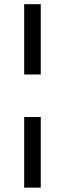

<svg xmlns="http://www.w3.org/2000/svg" viewBox="-20 -747 306 904"><path d="M93.8 -196H171.9V136.4H93.8ZM171.9 -727.3V-396.3H93.8V-727.3Z"/></svg>

Font: Inter Alia
Style: Regular
Weight: 400
Designer: Rasmus Andersson (Latin, Greek, Cyrillic etc.) and Evan from Shavian.info (Shavian, old style figures)
Foundry: Shavian.info
Version: Version 0.001;git-37ab20767